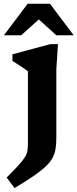

<svg xmlns="http://www.w3.org/2000/svg" viewBox="-42 -736 402 997"><path d="M103 -365Q97.5 -370.5 84 -379.8Q70.5 -389 54 -399.5Q37.5 -410 22.5 -419.5V-454L219.5 -507H259L250.5 -375.5V-20Q250.5 13 246.2 38.5Q242 64 229.8 85.8Q217.5 107.5 193.8 129.8Q170 152 131 178.8Q92 205.5 33.5 240.5L-7.5 186Q32 146.5 54.5 121.8Q77 97 87.5 79.8Q98 62.5 100.5 46.2Q103 30 103 6.5ZM-21.5 -553 101.5 -716.5H217.5L340.5 -553H250.5L142 -651H177L68.5 -553Z"/></svg>

Font: Newsreader 9pt SemiBold
Style: Regular
Weight: 600
Designer: Hugues Gentile
Foundry: Production Type
Version: Version 1.003